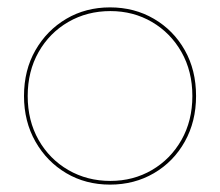

<svg xmlns="http://www.w3.org/2000/svg" viewBox="-20 -490 596 520"><path d="M45 -230Q45 -161 76 -106.5Q107 -52 159.5 -21Q212 10 278 10Q344 10 397 -21Q450 -52 480.5 -106.5Q511 -161 511 -230Q511 -300 480.5 -354Q450 -408 397 -439Q344 -470 278 -470Q212 -470 159.5 -439Q107 -408 76 -354Q45 -300 45 -230ZM55 -230Q55 -297 84.5 -349Q114 -401 165 -430.5Q216 -460 279 -460Q341 -460 391.5 -430.5Q442 -401 471.5 -349Q501 -297 501 -230Q501 -163 471.5 -111Q442 -59 391.5 -29.5Q341 0 279 0Q216 0 165 -29.5Q114 -59 84.5 -111Q55 -163 55 -230Z"/></svg>

Font: Jost Thin
Style: Regular
Weight: 250
Version: Version 3.710